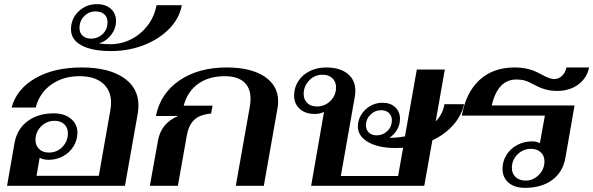

<svg xmlns="http://www.w3.org/2000/svg" viewBox="-20 -895 2858 925"><path d="M50 -206Q62 -273 112.5 -311Q163 -349 239 -349Q290 -349 321.5 -323Q353 -297 353 -256Q353 -221 334.5 -190.5Q316 -160 284 -142.5Q252 -125 214 -125Q201 -125 189 -128Q177 -131 171 -135L156 -48H456L512 -366Q515 -384 515 -400Q515 -460 475 -494Q435 -528 363 -528Q284 -528 227 -487.5Q170 -447 152 -377H36Q60 -466 150 -518Q240 -570 373 -570Q501 -570 574 -521.5Q647 -473 647 -387Q647 -370 644 -350L582 0H14ZM307 -253Q307 -280 289.5 -296.5Q272 -313 243 -313Q205 -313 178 -286Q151 -259 151 -221Q151 -194 168.5 -177Q186 -160 216 -160Q254 -160 280.5 -187Q307 -214 307 -253Z M322 -754Q322 -805 358.5 -840Q395 -875 447 -875Q489 -875 514 -852.5Q539 -830 539 -794Q539 -758 516 -727.5Q493 -697 457 -686Q478 -682 511 -682Q565 -682 612 -706Q659 -730 691.5 -772.5Q724 -815 734 -870H856Q844 -806 795 -756Q746 -706 672.5 -677.5Q599 -649 516 -649Q423 -649 372.5 -676.5Q322 -704 322 -754ZM498 -788Q498 -812 482.5 -826Q467 -840 441 -840Q408 -840 385.5 -817Q363 -794 363 -760Q363 -737 378 -723Q393 -709 418 -709Q452 -709 475 -731.5Q498 -754 498 -788Z M741 -217Q756 -302 838 -336H731Q753 -445 844.5 -507.5Q936 -570 1072 -570Q1188 -570 1254 -526.5Q1320 -483 1320 -407Q1320 -391 1317 -374L1251 0H1116L1184 -384Q1187 -402 1187 -419Q1187 -472 1155 -500Q1123 -528 1063 -528Q986 -528 934.5 -491Q883 -454 865 -386H1004L997 -348Q941 -343 914.5 -316.5Q888 -290 880 -242L837 0H702Z M2063 -219 2024 0H1479L1541 -356Q1523 -346 1496 -346Q1451 -346 1424 -370.5Q1397 -395 1397 -435Q1397 -473 1417 -504Q1437 -535 1472.5 -552.5Q1508 -570 1551 -570Q1617 -570 1654.5 -540Q1692 -510 1692 -457Q1692 -442 1689 -427L1622 -47H1898L1922 -183Q1910 -182 1885 -182Q1803 -182 1753.5 -210.5Q1704 -239 1704 -286Q1704 -316 1720.5 -342.5Q1737 -369 1764 -384.5Q1791 -400 1822 -400Q1861 -400 1884 -378.5Q1907 -357 1907 -322Q1907 -295 1893.5 -271Q1880 -247 1856 -231Q1891 -231 1931 -238L1988 -560H2123L2079 -310Q2114 -346 2121 -393H2216Q2203 -337 2163 -292Q2123 -247 2063 -219ZM1599 -474Q1599 -501 1581.5 -518Q1564 -535 1534 -535Q1496 -535 1469.5 -507.5Q1443 -480 1443 -442Q1443 -415 1460.5 -398.5Q1478 -382 1507 -382Q1545 -382 1572 -409Q1599 -436 1599 -474ZM1868 -316Q1868 -337 1854 -350.5Q1840 -364 1816 -364Q1786 -364 1764.5 -342.5Q1743 -321 1743 -291Q1743 -270 1757 -256.5Q1771 -243 1795 -243Q1825 -243 1846.5 -264Q1868 -285 1868 -316Z M2401 -82Q2401 -118 2420 -148.5Q2439 -179 2472 -196.5Q2505 -214 2544 -214Q2565 -214 2581 -205L2605 -338H2205Q2225 -450 2290.5 -510Q2356 -570 2459 -570Q2495 -570 2525 -562.5Q2555 -555 2587 -537Q2629 -514 2649 -514Q2671 -514 2687.5 -529.5Q2704 -545 2709 -570H2818Q2808 -519 2766 -488Q2724 -457 2665 -457Q2636 -457 2610.5 -463.5Q2585 -470 2555 -486Q2526 -502 2508 -507Q2490 -512 2468 -512Q2378 -512 2349 -387H2748L2704 -135Q2692 -66 2640.5 -28Q2589 10 2509 10Q2459 10 2430 -15Q2401 -40 2401 -82ZM2603 -118Q2603 -145 2585 -161.5Q2567 -178 2538 -178Q2500 -178 2473 -151Q2446 -124 2446 -86Q2446 -59 2464 -42Q2482 -25 2512 -25Q2549 -25 2576 -52.5Q2603 -80 2603 -118Z"/></svg>

Font: Fahkwang SemiBold
Style: Italic
Weight: 600
Italic angle: -10°
Version: Version 1.000; ttfautohint (v1.6)